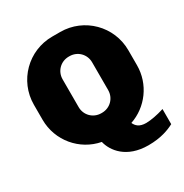

<svg xmlns="http://www.w3.org/2000/svg" viewBox="-193 -843 1104 1155"><g transform="rotate(-30 359.0 -266.0)"><path d="M387 -694H331C165 -694 31 -560 31 -394V-290C31 -144 135 -22 273 4C289 72 355 162 507 162C595 162 652 139 688 120V15L675 19C650 27 597 39 562 39C514 39 495 18 484 -6C602 -46 687 -158 687 -290V-394C687 -560 553 -694 387 -694ZM357 -540H362C418 -540 462 -496 462 -440V-247C462 -191 418 -147 362 -147H357C301 -147 257 -191 257 -247V-440C257 -496 301 -540 357 -540Z"/></g></svg>

Font: Chivo Light
Style: Bold
Weight: 900
Designer: Hector Gatti
Foundry: Omnibus-Type
Version: Version 1.003;PS 001.003;hotconv 1.0.70;makeotf.lib2.5.58329